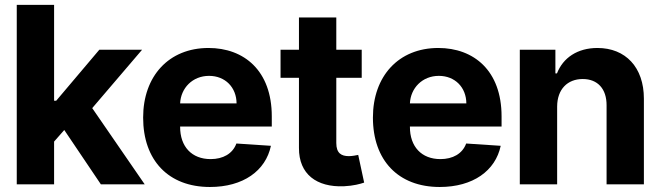

<svg xmlns="http://www.w3.org/2000/svg" viewBox="-20 -747 2676 778"><path d="M47.9 0H199.2V-173.3L240.4 -220.2L388.8 0H566.4L353.7 -308.9L555.8 -545.5H382.5L207.7 -338.8H199.2V-727.3H47.9Z M830.6 10.7C965.6 10.7 1056.5 -55 1077.8 -156.2L937.9 -165.5C922.6 -123.9 883.5 -102.3 833.5 -102.3C757.5 -102.3 709.5 -152.3 709.9 -233.7V-234.4H1081.3V-275.6C1081.3 -460.9 968.8 -552.6 824.9 -552.6C664.1 -552.6 560 -438.6 560 -270.6C560 -97.3 662.6 10.7 830.6 10.7ZM709.9 -328.1C712.7 -389.9 759.9 -439.6 827.1 -439.6C892.8 -439.6 938.2 -392.8 938.6 -328.1Z M1445.7 -545.5H1342.7V-676.1H1191.4V-545.5H1116.8V-431.8H1191.4V-147.7C1190.7 -40.8 1263.5 12.1 1373.2 7.8C1412.3 6 1440 -1.8 1455.6 -7.1L1431.5 -119.3C1424 -117.9 1408 -114.3 1393.8 -114.3C1363.6 -114.3 1342.7 -125.7 1342.7 -167.6V-431.8H1445.7Z M1761.7 10.7C1896.7 10.7 1987.6 -55 2008.9 -156.2L1869 -165.5C1853.7 -123.9 1814.6 -102.3 1764.6 -102.3C1688.6 -102.3 1640.6 -152.3 1641 -233.7V-234.4H2012.4V-275.6C2012.4 -460.9 1899.9 -552.6 1756 -552.6C1595.2 -552.6 1491.1 -438.6 1491.1 -270.6C1491.1 -97.3 1593.8 10.7 1761.7 10.7ZM1641 -328.1C1643.8 -389.9 1691.1 -439.6 1758.2 -439.6C1823.9 -439.6 1869.3 -392.8 1869.7 -328.1Z M2237.6 -315.3C2237.9 -385.7 2279.8 -426.8 2341.3 -426.8C2401.6 -426.8 2438.2 -387.1 2437.9 -320.3V0H2589.1V-347.3C2589.1 -474.4 2514.6 -552.6 2400.9 -552.6C2320 -552.6 2261.4 -512.8 2236.9 -449.6H2230.5V-545.5H2086.3V0H2237.6Z"/></svg>

Font: RED Number
Style: Bold
Weight: 700
Designer: RED UED
Foundry: rsms
Version: Version 1.003;FEAKit 1.0